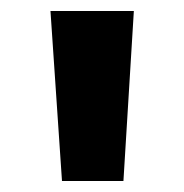

<svg xmlns="http://www.w3.org/2000/svg" viewBox="-20 -823 336 350"><path d="M205 -493H93L72 -803H224Z"/></svg>

Font: SUITE Heavy
Style: Regular
Weight: 900
Designer: Sun
Foundry: Sun
Version: Version 2.040